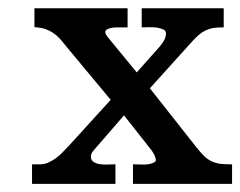

<svg xmlns="http://www.w3.org/2000/svg" viewBox="-20 -451 589 471"><path d="M306.2 0V-1V-2.4V-45.4V-46.9V-47.9H307.6H308.6L329.1 -47.4Q332 -47.4 337.9 -47.4Q343.8 -47.9 349.6 -49.3Q355 -50.8 359.4 -53.2Q362.3 -55.2 362.3 -58.1Q362.3 -63 358.9 -70.3Q355 -78.1 351.6 -82.5L284.2 -168L210 -82.5Q206.1 -78.1 204.6 -74.7Q203.1 -71.3 203.1 -66.4Q203.1 -58.1 209 -54.2Q215.3 -49.8 224.6 -48.3Q233.9 -46.9 244.1 -47.4Q254.4 -47.9 260.7 -47.9H262.2H263.2V-46.9V-45.4V-2.4V-1V0H262.2H260.7H61H59.6H58.6V-1V-2.4V-45.4V-46.9V-47.9H59.6H61H78.1Q88.4 -47.9 97.7 -51.8Q107.4 -56.2 116.5 -62.5Q125.5 -68.8 132.8 -76.7Q140.6 -84.5 147.5 -91.8L251.5 -206.1L141.1 -338.9Q132.8 -349.6 125.5 -357.4Q118.2 -365.2 109.6 -370.8Q101.1 -376.5 90.8 -379.9Q80.6 -383.3 66.9 -384.3H65.4H64.5V-385.7V-386.7V-428.2V-429.7V-430.7H65.4H66.9H290H291.5H293V-429.7V-428.2V-386.2V-384.8V-383.8H291.5H290H273.4Q270 -383.8 263.7 -383.8Q257.8 -383.3 251.5 -382.3Q246.1 -380.9 241.7 -378.4Q238.3 -376 238.3 -372.6Q238.3 -368.2 241.2 -364.3Q244.6 -359.9 247.6 -356L315.4 -273.4L370.6 -335.4Q377 -342.8 382.3 -351.6Q387.2 -359.9 387.2 -369.1Q387.2 -375.5 381.3 -378.4Q374 -381.8 364.7 -383.3Q355 -384.3 345.2 -384.3Q335 -383.8 330.1 -383.8H328.6H327.6V-384.8V-386.2V-428.2V-429.7V-430.7H328.6H330.1H526.4H527.3H528.8V-429.7V-428.2V-386.2V-384.8V-383.8H527.3H526.4Q512.2 -383.8 502.4 -382.3Q492.7 -380.4 484.1 -376.2Q475.6 -372.1 467.8 -365.5Q460 -358.9 451.2 -349.1L347.7 -234.4L462.4 -88.9Q472.7 -76.2 481 -67.9Q489.3 -60.1 498.3 -55.7Q507.3 -51.3 518.6 -49.3Q529.8 -47.9 546.9 -47.9H547.9H549.3V-46.9V-45.4V-2.4V-1V0H547.9H546.9H308.6H307.6Z"/></svg>

Font: RIT Rachana
Style: Bold
Weight: 700
Designer: Hussain KH
Version: 1.5.2